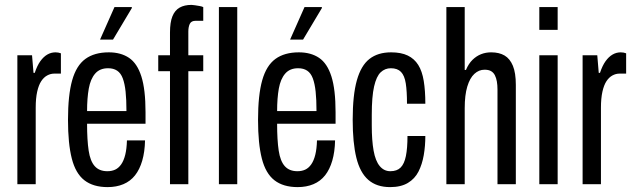

<svg xmlns="http://www.w3.org/2000/svg" viewBox="-20 -753 2580 785"><path d="M51 0V-527H111L117 -455H122Q132 -485 145 -503Q158 -521 173.5 -530Q189 -539 207 -539Q213 -539 218.5 -538Q224 -537 229 -535V-452H201Q187 -452 173 -444.5Q159 -437 148.5 -421Q138 -405 132 -378Q126 -351 126 -313V0Z M420 12Q361 12 325 -16Q289 -44 273.5 -105Q258 -166 258 -263Q258 -364 275 -424.5Q292 -485 329 -512Q366 -539 425 -539Q474 -539 507.5 -516.5Q541 -494 558 -440.5Q575 -387 575 -294V-247H336Q336 -180 342.5 -137Q349 -94 367.5 -73.5Q386 -53 419 -53Q437 -53 451 -59.5Q465 -66 475.5 -81Q486 -96 492 -120Q498 -144 499 -179H573Q572 -132 561.5 -96Q551 -60 532 -36Q513 -12 484.5 0Q456 12 420 12ZM336 -299H497Q497 -346 493.5 -378.5Q490 -411 482 -432.5Q474 -454 459 -464Q444 -474 422 -474Q388 -474 369 -452Q350 -430 343 -391Q336 -352 336 -299ZM389 -591 448 -724H519V-720L442 -591Z M675 0V-462H627V-527H675V-620Q675 -662 685 -686.5Q695 -711 714.5 -722Q734 -733 763 -733Q768 -733 777 -731.5Q786 -730 795.5 -728.5Q805 -727 811 -724V-668H780Q762 -668 756 -655.5Q750 -643 750 -624V-527H811V-462H750V0ZM875 0V-724H950V0Z M1197 12Q1138 12 1102 -16Q1066 -44 1050.5 -105Q1035 -166 1035 -263Q1035 -364 1052 -424.5Q1069 -485 1106 -512Q1143 -539 1202 -539Q1251 -539 1284.5 -516.5Q1318 -494 1335 -440.5Q1352 -387 1352 -294V-247H1113Q1113 -180 1119.5 -137Q1126 -94 1144.5 -73.5Q1163 -53 1196 -53Q1214 -53 1228 -59.5Q1242 -66 1252.5 -81Q1263 -96 1269 -120Q1275 -144 1276 -179H1350Q1349 -132 1338.5 -96Q1328 -60 1309 -36Q1290 -12 1261.5 0Q1233 12 1197 12ZM1113 -299H1274Q1274 -346 1270.5 -378.5Q1267 -411 1259 -432.5Q1251 -454 1236 -464Q1221 -474 1199 -474Q1165 -474 1146 -452Q1127 -430 1120 -391Q1113 -352 1113 -299ZM1166 -591 1225 -724H1296V-720L1219 -591Z M1575 12Q1520 12 1486 -17.5Q1452 -47 1437 -108Q1422 -169 1422 -263Q1422 -364 1439 -424.5Q1456 -485 1490.5 -512Q1525 -539 1579 -539Q1620 -539 1647 -526Q1674 -513 1690 -487.5Q1706 -462 1712.5 -422Q1719 -382 1719 -329H1644Q1644 -380 1639 -412Q1634 -444 1619.5 -459Q1605 -474 1578 -474Q1554 -474 1536.5 -457.5Q1519 -441 1509.5 -399.5Q1500 -358 1500 -283V-240Q1500 -179 1507.5 -137Q1515 -95 1532.5 -74Q1550 -53 1576 -53Q1603 -53 1618 -68Q1633 -83 1639.5 -115Q1646 -147 1646 -197H1719Q1719 -156 1712.5 -118.5Q1706 -81 1691 -51.5Q1676 -22 1647.5 -5Q1619 12 1575 12Z M1805 0V-724H1880V-467H1885Q1896 -493 1912 -508.5Q1928 -524 1947 -531.5Q1966 -539 1988 -539Q2021 -539 2043 -526Q2065 -513 2077 -484Q2089 -455 2089 -406V0H2014V-387Q2014 -405 2011.5 -419.5Q2009 -434 2003.5 -445Q1998 -456 1988 -462Q1978 -468 1961 -468Q1938 -468 1919.5 -451Q1901 -434 1890.5 -399Q1880 -364 1880 -311V0Z M2185 -631V-724H2260V-631ZM2185 0V-527H2260V0Z M2362 0V-527H2422L2428 -455H2433Q2443 -485 2456 -503Q2469 -521 2484.5 -530Q2500 -539 2518 -539Q2524 -539 2529.5 -538Q2535 -537 2540 -535V-452H2512Q2498 -452 2484 -444.5Q2470 -437 2459.5 -421Q2449 -405 2443 -378Q2437 -351 2437 -313V0Z"/></svg>

Font: Archivo ExtraCondensed
Style: Regular
Weight: 400
Width: 2
Designer: Hector Gatti
Foundry: Omnibus-Type
Version: Version 2.001